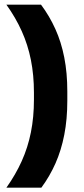

<svg xmlns="http://www.w3.org/2000/svg" viewBox="-20 -696 366 840"><path d="M128.5 -290.5Q128.5 -367.5 115.2 -433.8Q102 -500 75.2 -559.5Q48.5 -619 8 -675.5H159.5Q196.5 -626 222.2 -569Q248 -512 261.2 -444.5Q274.5 -377 274.5 -296V-255Q274.5 -174 261.2 -106.2Q248 -38.5 222.8 18.5Q197.5 75.5 161 125H8Q48.5 68 75.2 8.5Q102 -51 115.2 -117.2Q128.5 -183.5 128.5 -260.5Z"/></svg>

Font: Anek Bangla Medium
Style: Bold
Weight: 700
Version: Version 1.003